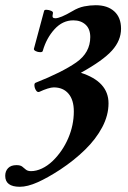

<svg xmlns="http://www.w3.org/2000/svg" viewBox="-80 -445 490 736"><path d="M-4 271Q-60 271 -60 229Q-60 211 -49 199.5Q-38 188 -17 188Q-2 188 5 193.5Q12 199 19 205Q26 211 39 211Q59 211 80.5 201Q102 191 122 172Q160 135 181.5 85Q203 35 203 -18Q203 -62 182.5 -86Q162 -110 126 -110Q117 -110 102.5 -105.5Q88 -101 71 -93Q64 -90 58.5 -98Q53 -106 52 -116Q51 -126 57 -128Q158 -168 212 -205.5Q266 -243 266 -303Q266 -334 248 -350.5Q230 -367 201 -367Q160 -367 129 -333Q98 -299 84 -250Q83 -245 74 -245Q65 -245 57 -249Q49 -253 50 -258L89 -403Q90 -408 99 -407.5Q108 -407 116 -403.5Q124 -400 123 -395Q120 -382 122.5 -378.5Q125 -375 132 -375Q151 -375 197 -402Q220 -416 242.5 -420.5Q265 -425 287 -425Q332 -425 358 -401.5Q384 -378 384 -335Q384 -290 349.5 -251.5Q315 -213 230 -166Q336 -132 336 -49Q336 -3 312 42.5Q288 88 246 129Q204 170 151 205Q102 237 63.5 254Q25 271 -4 271Z"/></svg>

Font: Junicode
Style: Bold Italic
Weight: 700
Italic angle: -11°
Designer: Peter S. Baker
Version: Version 2.100; ttfautohint (v1.8.4)